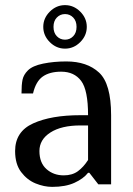

<svg xmlns="http://www.w3.org/2000/svg" viewBox="-20 -720 521 750"><path d="M39 -130Q39 -206 109.5 -238Q180 -270 294 -270H324Q324 -368 297 -404Q270 -440 219 -440Q174 -440 147 -421Q120 -402 109 -355H64Q64 -389 68 -408.5Q72 -428 89 -445Q107 -463 148.5 -471.5Q190 -480 239 -480Q320 -480 367 -436.5Q414 -393 414 -270V0H364L329 -45H324Q306 -22 271 -6Q236 10 184 10Q152 10 119 -3.5Q86 -17 62.5 -48Q39 -79 39 -130ZM324 -95V-230H294Q220 -230 177 -202.5Q134 -175 134 -130Q134 -84 161.5 -59.5Q189 -35 229 -35Q262 -35 284 -51Q306 -67 324 -95ZM149 -615Q149 -649 174.5 -674.5Q200 -700 234 -700Q268 -700 293.5 -674.5Q319 -649 319 -615Q319 -581 293.5 -555.5Q268 -530 234 -530Q200 -530 174.5 -555.5Q149 -581 149 -615ZM279 -615Q279 -638 266 -651.5Q253 -665 234 -665Q215 -665 202 -651.5Q189 -638 189 -615Q189 -592 202 -578.5Q215 -565 234 -565Q253 -565 266 -578.5Q279 -592 279 -615Z"/></svg>

Font: El Messiri
Style: Regular
Weight: 400
Designer: Mohamed Gaber
Foundry: Kief Type Foundry
Version: Version 2.006